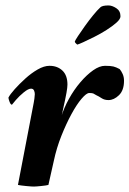

<svg xmlns="http://www.w3.org/2000/svg" viewBox="-20 -680 476 706"><path d="M264 -516Q262 -518 259 -520.5Q256 -523 255 -527Q256 -531 266.5 -547Q277 -563 292 -584Q307 -605 322.5 -624Q338 -643 349 -653Q356 -660 379 -660Q392 -660 407.5 -650Q423 -640 423 -620Q423 -610 408.5 -597Q394 -584 372 -570Q350 -556 327 -544.5Q304 -533 286.5 -525Q269 -517 264 -516ZM366 -438Q387 -438 397 -435.5Q407 -433 420 -426Q426 -419 431 -408Q436 -397 436 -383Q436 -348 417.5 -330Q399 -312 379 -312Q364 -312 353.5 -319Q343 -326 334 -330Q327 -334 323.5 -336Q320 -338 308 -338Q298 -338 280 -317Q262 -296 242.5 -260Q223 -224 205.5 -180Q188 -136 178 -89L158 0Q151 2 131.5 4Q112 6 104 6Q96 6 75.5 4Q55 2 46 0L104 -302Q105 -305 106.5 -317.5Q108 -330 108 -334Q108 -341 105 -347.5Q102 -354 94 -354Q84 -354 67.5 -340.5Q51 -327 38.5 -312.5Q26 -298 24 -295Q19 -295 15 -306Q11 -317 11 -321Q17 -333 34 -352Q51 -371 73 -391Q95 -411 118.5 -424.5Q142 -438 162 -438Q191 -438 209.5 -420.5Q228 -403 228 -369Q228 -359 224.5 -339Q221 -319 219 -311Q218 -306 215 -293Q212 -280 209.5 -267Q207 -254 205 -250Q215 -283 233.5 -316.5Q252 -350 275.5 -377.5Q299 -405 322.5 -421.5Q346 -438 366 -438Z"/></svg>

Font: Amiri
Style: Bold Italic
Weight: 700
Italic angle: 10°
Designer: Khaled Hosny
Version: Version 0.113